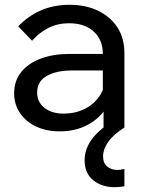

<svg xmlns="http://www.w3.org/2000/svg" viewBox="-20 -532 598 801"><path d="M499 0H412V-98L409 -122V-307Q409 -366 371 -400.5Q333 -435 268 -435Q221 -435 182 -415.5Q143 -396 114 -362L56 -422Q97 -465 150.5 -488.5Q204 -512 270 -512Q338 -512 389.5 -487Q441 -462 470 -417.5Q499 -373 499 -310ZM229 16Q173 16 130 -4.5Q87 -25 63 -61Q39 -97 39 -143Q39 -195 68.5 -231.5Q98 -268 150 -287.5Q202 -307 269 -307H420V-238H279Q216 -238 175.5 -215.5Q135 -193 135 -146Q135 -106 165.5 -82Q196 -58 245 -58Q293 -58 332 -77Q371 -96 394.5 -130.5Q418 -165 421 -210L454 -192Q454 -132 425 -85Q396 -38 345.5 -11Q295 16 229 16ZM499 173V245Q488 247 478 248Q468 249 458 249Q405 249 369 220Q333 191 333 137Q333 93 359.5 54Q386 15 443 -22L499 0Q452 30 431 60.5Q410 91 410 120Q410 149 427.5 163Q445 177 470 177Q475 177 483 176Q491 175 499 173Z"/></svg>

Font: Wix Madefor Display Medium
Style: Regular
Weight: 500
Designer: Dalton Maag Ltd
Foundry: Dalton Maag Ltd
Version: Version 3.100